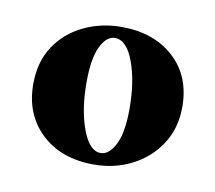

<svg xmlns="http://www.w3.org/2000/svg" viewBox="-44 -679 413 368"><g transform="rotate(10 162.5 -495.5)"><path d="M166 -630Q229 -630 268 -594.5Q307 -559 307 -499Q307 -457 286.5 -426Q266 -395 232.5 -378Q199 -361 159 -361Q95 -361 56.5 -397.5Q18 -434 18 -493Q18 -536 38 -566.5Q58 -597 92 -613.5Q126 -630 166 -630ZM168 -385Q184 -385 196 -408Q208 -431 208 -478Q208 -531 194 -569Q180 -607 157 -607Q141 -607 129.5 -584Q118 -561 118 -513Q118 -461 132 -423Q146 -385 168 -385Z"/></g></svg>

Font: Bona Nova
Style: Bold
Weight: 700
Designer: Mateusz Machalski
Foundry: Capitalics
Version: Version 4.001; ttfautohint (v1.8.3)